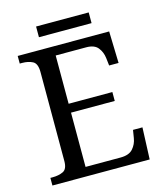

<svg xmlns="http://www.w3.org/2000/svg" viewBox="-123 -931 868 1022"><g transform="rotate(-15 311.5 -420.0)"><path d="M38 0V-42H51Q84 -42 108.5 -53.5Q133 -65 133 -109V-600Q133 -647 109 -659.5Q85 -672 51 -672H38V-714H542L547 -539H495L490 -582Q486 -615 466.5 -639.5Q447 -664 402 -664H234V-398H475V-349H234V-50H427Q474 -50 495.5 -74.5Q517 -99 522 -132L529 -175H581L574 0ZM173 -781V-840H463V-781Z"/></g></svg>

Font: Noto Serif Khojki
Style: Regular
Weight: 400
Designer: Juan Bruce
Version: Version 2.002